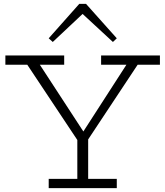

<svg xmlns="http://www.w3.org/2000/svg" viewBox="-20 -973 854 993"><path d="M407.2 -900.9 252.9 -755.9 231.9 -774.9 390.1 -953.1H424.8L584 -774.9L564 -755.9ZM691.9 -638.2 436 -252V-47.9H584V0H231.9V-47.9H379.9V-249L121.1 -638.2H7.8V-686H312V-638.2H186L411.1 -293L633.8 -638.2H502.9V-686H807.1V-638.2Z"/></svg>

Font: BioRhyme Light
Style: Regular
Weight: 300
Designer: Aoife Mooney
Foundry: Aoife Mooney Type
Version: Version 1.500;PS 001.500;hotconv 1.0.88;makeotf.lib2.5.64775